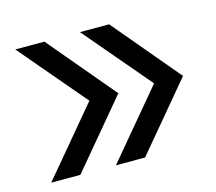

<svg xmlns="http://www.w3.org/2000/svg" viewBox="-76 -614 753 668"><g transform="rotate(-15 300.0 -280.0)"><path d="M264 -40 466 -281 263 -520H368L570 -280L369 -40ZM31 -40 233 -281 30 -520H135L337 -280L136 -40Z"/></g></svg>

Font: Tiny
Style: Regular
Weight: 400
Designer: Philipp Nurullin, Konstantin Bulenkov
Foundry: JetBrains
Version: Version 2.251; ttfautohint (v1.8.4.7-5d5b)